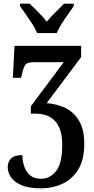

<svg xmlns="http://www.w3.org/2000/svg" viewBox="-20 -786 512 1046"><path d="M182 -606Q173 -629 156 -655.5Q139 -682 120.5 -708Q102 -734 89 -753V-766H142Q162 -745 189 -719Q216 -693 235 -668Q255 -693 282 -719Q309 -745 329 -766H382V-753Q369 -734 350.5 -708Q332 -682 315.5 -655.5Q299 -629 289 -606ZM204 240Q135 240 95 222Q55 204 38.5 177.5Q22 151 22 126Q22 95 40.5 77Q59 59 102 59Q102 91 112 120.5Q122 150 144 169Q166 188 203 188Q252 188 285.5 146Q319 104 319 4Q319 -83 281.5 -125Q244 -167 172 -167H148V-207L327 -447H159Q129 -447 118.5 -433.5Q108 -420 100 -383L94 -362H50L59 -536H422V-475L234 -224Q291 -220 337.5 -197Q384 -174 411.5 -126.5Q439 -79 439 -2Q439 85 405.5 138.5Q372 192 318.5 216Q265 240 204 240Z"/></svg>

Font: Noto Serif Condensed SemiBold
Style: Regular
Weight: 600
Width: 3
Designer: Monotype Design Team
Foundry: Monotype Imaging Inc.
Version: Version 2.013